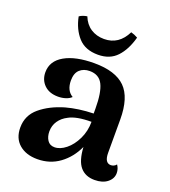

<svg xmlns="http://www.w3.org/2000/svg" viewBox="-136 -835 837 945"><g transform="rotate(20 282.5 -362.5)"><path d="M559 -59Q559 -30 534 -10Q509 10 467 10Q419 10 392 -21.5Q365 -53 361 -124Q333 -63 283 -26.5Q233 10 167 10Q108 10 72 -21Q36 -52 36 -108Q36 -172 85 -213Q134 -254 209 -276Q274 -294 352 -296V-321Q352 -406 332 -446Q312 -486 263 -486Q231 -486 211 -467.5Q191 -449 191 -411Q191 -358 227 -337Q216 -326 197.5 -320Q179 -314 158 -314Q112 -314 85.5 -340Q59 -366 59 -406Q59 -465 116 -497.5Q173 -530 271 -530Q382 -530 433.5 -479Q485 -428 485 -313V-139Q485 -86 518 -86Q525 -86 533 -89.5Q541 -93 546 -100Q559 -81 559 -59ZM356 -254Q277 -254 238 -232Q210 -218 193.5 -194Q177 -170 177 -139Q177 -112 189.5 -93Q202 -74 227 -74Q256 -74 286 -98Q316 -122 336 -163.5Q356 -205 356 -254ZM389 -735Q408 -730 425 -720Q407 -653 370.5 -614Q334 -575 272 -575Q205 -575 168.5 -615.5Q132 -656 119 -720Q134 -731 159 -735Q174 -697 204 -677.5Q234 -658 274 -658Q351 -658 389 -735Z"/></g></svg>

Font: Arima Madurai Black
Style: Regular
Weight: 900
Designer: Joana Correia and Natanael Gama
Foundry: NDISCOVER
Version: Version 1.020